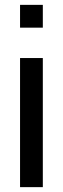

<svg xmlns="http://www.w3.org/2000/svg" viewBox="-20 -770 259 790"><path d="M62.5 -531.2H156.2V0H62.5ZM156.2 -656.2H62.5V-750H156.2ZM62.5 -531.2H156.2V0H62.5ZM156.2 -656.2H62.5V-750H156.2Z"/></svg>

Font: Michroma
Style: Regular
Weight: 400
Version: Version 1.000